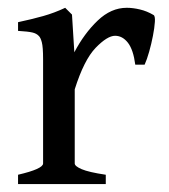

<svg xmlns="http://www.w3.org/2000/svg" viewBox="-20 -463 425 483"><path d="M366.2 -425.3Q370.6 -422.9 369.6 -408Q368.7 -393.1 364.7 -372.8Q360.8 -352.5 355.2 -332.8Q349.6 -313 343.8 -300.3H320.3Q315.4 -337.9 301.8 -355.5Q288.1 -373 269.5 -373Q250 -373 220.7 -342.8Q191.4 -312.5 168 -238.3V-51.8Q168 -44.9 185.5 -37.4Q203.1 -29.8 246.1 -23.4V0H25.4V-23.4Q88.4 -38.1 88.4 -51.8V-314Q88.4 -344.7 85.2 -356.7Q82 -368.7 77.6 -372.6Q71.8 -378.9 61.3 -381.3Q50.8 -383.8 25.4 -385.3V-407.2Q60.1 -414.6 88.6 -422.6Q117.2 -430.7 144 -443.4L161.1 -426.3L167 -331.5Q191.9 -378.9 225.6 -411.1Q259.3 -443.4 298.8 -443.4Q314.5 -443.4 332 -439.2Q349.6 -435.1 366.2 -425.3Z"/></svg>

Font: Namdhinggo
Style: Regular
Weight: 400
Designer: Victor Gaultney
Foundry: SIL International
Version: Version 3.001